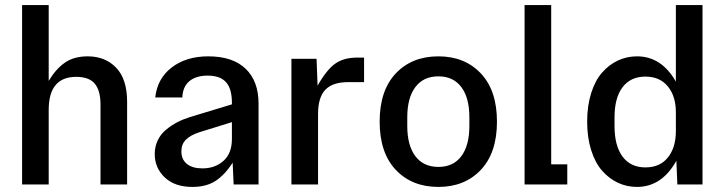

<svg xmlns="http://www.w3.org/2000/svg" viewBox="-20 -734 2883 764"><path d="M67.9 0V-713.9H173.8V-412.1Q201.7 -459 237.8 -484.4Q273.9 -509.8 329.1 -509.8Q398.9 -509.8 442.4 -464.4Q485.8 -418.9 485.8 -329.1V0H379.9V-318.8Q379.9 -373.5 357.2 -400.9Q334.5 -428.2 283.2 -428.2Q173.8 -428.2 173.8 -296.9V0Z M745.6 9.8Q675.3 9.8 635.5 -28.1Q595.7 -65.9 595.7 -121.1Q595.7 -150.9 607.9 -176Q620.1 -201.2 641.4 -218.5Q662.6 -235.8 685.8 -247.8Q709 -259.8 735.8 -268.1L902.8 -318.8V-325.2Q902.8 -380.9 879.4 -407Q856 -433.1 806.6 -433.1Q759.8 -433.1 733.4 -410.9Q707 -388.7 705.6 -346.2H597.7Q606 -421.9 663.6 -465.8Q721.2 -509.8 808.6 -509.8Q906.2 -509.8 957.5 -460.4Q1008.8 -411.1 1008.8 -321.8V0H909.7L905.8 -86.9Q875.5 -39.1 838.4 -14.6Q801.3 9.8 745.6 9.8ZM701.7 -131.8Q701.7 -99.6 723.6 -81.8Q745.6 -64 785.6 -64Q835.9 -64 869.4 -94Q902.8 -124 902.8 -181.2V-248L773.9 -208Q737.8 -196.3 719.7 -178.2Q701.7 -160.2 701.7 -131.8Z M1139.6 0V-500H1239.7L1243.7 -393.1Q1279.3 -456.1 1313.5 -480.5Q1347.7 -504.9 1401.9 -504.9H1428.7V-407.2H1365.7Q1303.2 -407.2 1274.4 -376.7Q1245.6 -346.2 1245.6 -280.8V0Z M1724.6 9.8Q1619.1 9.8 1554.9 -58.1Q1490.7 -126 1490.7 -250Q1490.7 -374 1554.9 -441.9Q1619.1 -509.8 1724.6 -509.8Q1829.1 -509.8 1893.3 -441.9Q1957.5 -374 1957.5 -250Q1957.5 -126 1893.3 -58.1Q1829.1 9.8 1724.6 9.8ZM1600.6 -232.9Q1600.6 -155.3 1632.8 -112.5Q1665 -69.8 1724.6 -69.8Q1783.7 -69.8 1815.7 -112.5Q1847.7 -155.3 1847.7 -232.9V-267.1Q1847.7 -344.7 1815.7 -387.5Q1783.7 -430.2 1724.6 -430.2Q1665 -430.2 1632.8 -387.5Q1600.6 -344.7 1600.6 -267.1Z M2067.4 0V-713.9H2173.3V-80.1H2237.3V0Z M2514.6 9.8Q2474.1 9.8 2438.7 -6.8Q2403.3 -23.4 2375.7 -54.9Q2348.1 -86.4 2332.3 -136.7Q2316.4 -187 2316.4 -250Q2316.4 -313 2332.3 -363.3Q2348.1 -413.6 2375.7 -445.1Q2403.3 -476.6 2438.7 -493.2Q2474.1 -509.8 2514.6 -509.8Q2612.3 -509.8 2669.4 -409.2V-713.9H2775.4V0H2675.3L2671.4 -94.2Q2613.3 9.8 2514.6 9.8ZM2425.3 -232.9Q2425.3 -153.8 2457.3 -110.8Q2489.3 -67.9 2548.3 -67.9Q2606 -67.9 2637.7 -107.4Q2669.4 -147 2669.4 -212.9V-287.1Q2669.4 -351.1 2637.5 -390.1Q2605.5 -429.2 2548.3 -429.2Q2489.3 -429.2 2457.3 -387Q2425.3 -344.7 2425.3 -267.1Z"/></svg>

Font: TASA Orbiter Text Medium
Style: Regular
Weight: 500
Designer: Weizhong Zhang
Version: Version 1.000;Glyphs 3.1.2 (3151)